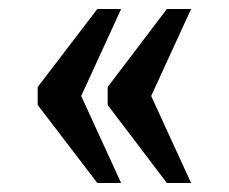

<svg xmlns="http://www.w3.org/2000/svg" viewBox="-20 -484 510 428"><path d="M352 -76H406L317 -270L406 -464H352L220 -290V-250ZM197 -76H250L161 -270L250 -464H197L64 -290V-250Z"/></svg>

Font: Noto Serif Devanagari Condensed SemiBold
Style: Regular
Weight: 600
Width: 3
Designer: Universal Thirst, Indian Type Foundry and the Monotype Design Team
Foundry: Monotype Imaging Inc.
Version: Version 2.004